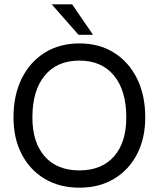

<svg xmlns="http://www.w3.org/2000/svg" viewBox="-20 -861 734 889"><path d="M219.4 -841 343.6 -700H410.7L313.9 -841ZM42.5 -317.5Q42.5 -220 80.6 -146.8Q118.8 -73.5 187.4 -32.8Q256 8 347.9 8Q439.2 8 507.7 -32.8Q576.1 -73.5 614.3 -146.8Q652.5 -220 652.5 -317.5Q652.5 -420.5 614.3 -497.5Q576.1 -574.5 507.7 -617.2Q439.2 -660 347.9 -660Q256 -660 187.4 -617.2Q118.8 -574.5 80.6 -497.5Q42.5 -420.5 42.5 -317.5ZM564.8 -317.5Q564.8 -201.4 507.7 -136.7Q450.6 -72 347.8 -72Q244.1 -72 187.1 -136.7Q130 -201.4 130 -317.5Q130 -441.9 187.1 -511.1Q244.1 -580.4 347.8 -580.4Q450.6 -580.4 507.7 -511.1Q564.8 -441.9 564.8 -317.5Z"/></svg>

Font: Overused Grotesk Light
Style: Regular
Weight: 300
Designer: RandomMaerks
Version: Version 0.005